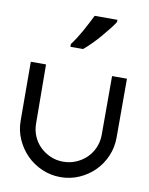

<svg xmlns="http://www.w3.org/2000/svg" viewBox="-85 -822 687 885"><g transform="rotate(10 258.5 -380.0)"><path d="M413.1 -225.3V-500H482.8V-225.3Q482.8 -178.8 465.4 -137.9Q448 -97 417.4 -66.4Q386.9 -35.9 346 -17.9Q305.1 0 259.1 0Q213.1 0 172 -17.9Q130.8 -35.9 100.5 -66.4Q70.2 -97 52 -137.9Q33.8 -178.8 33.8 -225.3V-225.8L32.8 -500H104L106.1 -225.8V-225.3Q106.1 -192.9 117.9 -164.9Q129.8 -136.9 151 -116.4Q172.2 -96 199.5 -84.1Q226.8 -72.2 259.1 -72.2Q290.9 -72.2 318.9 -84.1Q347 -96 367.9 -116.4Q388.9 -136.9 401 -164.9Q413.1 -192.9 413.1 -225.3ZM200.5 -612.6Q211.6 -626.8 223.2 -645.2Q234.8 -663.6 246.2 -683.6Q257.6 -703.5 267.7 -723.7Q277.8 -743.9 285.9 -759.6H392.4V-749.5Q384.8 -736.9 369.2 -716.9Q353.5 -697 335.1 -675.3Q316.7 -653.5 296.7 -633.6Q276.8 -613.6 259.6 -599.5H200.5Z"/></g></svg>

Font: Myanmar KatKuu
Style: Regular
Weight: 400
Designer: Khon Soe Zaw Thu
Foundry: MPUA
Version: Version 1.00 September 13, 2016, initial release